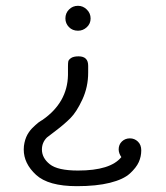

<svg xmlns="http://www.w3.org/2000/svg" viewBox="-20 -408 565 655"><path d="M61 102.1Q61 89.8 63.5 78.9Q65.9 67.9 69.6 59.3Q73.2 50.8 78.6 43Q84 35.2 89.1 30Q94.2 24.9 100.6 19Q106.9 13.2 110.4 10.5Q113.8 7.8 120.1 3.9L125 1Q210 -58.1 211.9 -151.9V-181.2Q211.9 -192.4 212.9 -198.2Q213.9 -204.1 222.4 -210Q231 -215.8 248 -215.8Q281.2 -215.8 280.8 -183.1V-160.2Q280.8 -111.3 261 -68.6Q241.2 -25.9 220.2 -4.9Q199.2 16.1 170.7 37.6Q142.1 59.1 140.1 61Q123 78.1 123 102.1Q123 130.9 149.9 152.3Q176.8 173.8 246.1 173.8Q356.9 173.8 394 127.9Q385.3 115.7 384.8 102.1Q384.8 85 396 74.5Q407.2 64 423.1 64Q439 64 450.4 75Q461.9 85.9 461.9 105Q461.9 126 453.4 145Q444.8 164.1 422.9 184.1Q400.9 204.1 355 215.6Q309.1 227.1 242.2 227.1Q145 227.1 103 188.5Q61 149.9 61 102.1ZM203.1 -345.2Q203.1 -363.3 215.6 -375.7Q228 -388.2 246.1 -388.2Q263.2 -388.2 276.1 -375.5Q289.1 -362.8 289.1 -345Q289.1 -327.1 276.1 -315.2Q263.2 -303.2 246.1 -303.2Q227.1 -303.2 215.1 -315.7Q203.1 -328.1 203.1 -345.2Z"/></svg>

Font: CMU Typewriter Text
Style: Light
Weight: 200
Version: Version 0.7.0